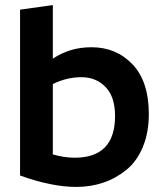

<svg xmlns="http://www.w3.org/2000/svg" viewBox="-20 -726 643 756"><path d="M188 -706V-495Q255 -540 340 -540Q438 -540 502 -472.5Q566 -405 566 -277Q566 -204 542.5 -147.5Q519 -91 478 -57.5Q437 -24 387 -7Q337 10 281 10Q183 10 59 -35V-688ZM274 -105Q433 -105 433 -269Q433 -345 395.5 -383.5Q358 -422 301 -422Q242 -422 188 -395V-118Q233 -105 274 -105Z"/></svg>

Font: Roundo SemiBold
Style: Regular
Weight: 600
Designer: Namrata Goyal (Gurmukhi), Shiva Nallaperumal (Latin)
Foundry: Indian Type Foundry
Version: Version 1.000;PS 1.0;hotconv 1.0.88;makeotf.lib2.5.647800